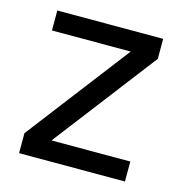

<svg xmlns="http://www.w3.org/2000/svg" viewBox="-81 -575 618 650"><g transform="rotate(15 227.5 -250.0)"><path d="M42 0V-70L318 -430H42V-500H413V-430L137 -70H413V0Z"/></g></svg>

Font: Cairo-CLs
Style: CLs-Regular
Weight: 400
Version: Version 3.130;gftools[0.9.24]